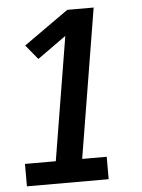

<svg xmlns="http://www.w3.org/2000/svg" viewBox="-53 -777 605 819"><g transform="rotate(-5 250.0 -367.5)"><path d="M29 0V-96H161L248 -625L125 -537L74 -599L266 -735H379L274 -96H379V0Z"/></g></svg>

Font: Iosevka SS18
Style: Bold Italic
Weight: 700
Italic angle: -9°
Monospace: yes
Designer: Belleve Invis
Foundry: Belleve Invis
Version: Version 25.1.1; ttfautohint (v1.8.4)